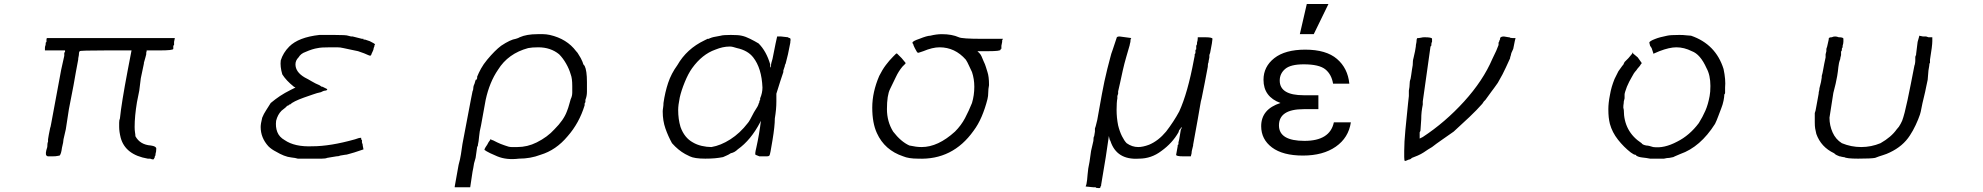

<svg xmlns="http://www.w3.org/2000/svg" viewBox="-20 -782 10017 970"><path d="M863.3 -589.8 859.4 -570.3V-554.7L855.5 -550.8V-543V-539.1V-535.2Q855.5 -527.3 785.2 -527.3H722.7V-531.2L718.8 -515.6V-511.7V-507.8L714.8 -492.2L707 -464.8V-460.9L691.4 -386.7L687.5 -355.5L683.6 -324.2L671.9 -265.6Q660.2 -195.3 660.2 -140.6Q660.2 -125 662.1 -113.3Q664.1 -101.6 664.1 -93.8Q687.5 -50.8 742.2 -46.9Q769.5 -43 769.5 -31.2Q769.5 -15.6 765.6 -3.9V3.9Q761.7 3.9 761.7 11.7Q761.7 15.6 757.8 19.5Q757.8 27.3 738.3 19.5H726.6Q613.3 0 589.8 -85.9Q582 -117.2 582 -140.6Q582 -148.4 582 -162.1Q582 -175.8 585.9 -183.6Q589.8 -222.7 599.6 -283.2Q609.4 -343.8 625 -425.8L644.5 -527.3H648.4H515.6Q382.8 -527.3 382.8 -523.4Q378.9 -519.5 378.9 -511.7Q378.9 -503.9 377 -496.1Q375 -488.3 375 -480.5L363.3 -418L351.6 -351.6L328.1 -230.5L312.5 -128.9L300.8 -78.1Q300.8 -66.4 293 -35.2Q289.1 -3.9 281.2 3.9Q277.3 3.9 269.5 5.9Q261.7 7.8 246.1 7.8H222.7Q218.8 7.8 214.8 3.9Q207 -3.9 218.8 -39.1Q218.8 -58.6 222.7 -66.4V-70.3V-74.2V-78.1L226.6 -101.6L234.4 -140.6V-136.7L238.3 -156.2L289.1 -429.7L304.7 -500V-515.6L308.6 -519.5V-527.3H207V-539.1Q207 -546.9 209 -550.8Q210.9 -554.7 210.9 -562.5V-566.4Q214.8 -570.3 214.8 -570.3V-578.1V-582Q214.8 -589.8 218.8 -589.8H539.1Z M1668 -605.5Q1730.5 -605.5 1738.3 -601.6L1753.9 -597.7H1761.7L1808.6 -585.9H1816.4V-582H1824.2L1835.9 -578.1L1847.7 -574.2Q1871.1 -562.5 1875 -558.6Q1871.1 -554.7 1871.1 -546.9Q1867.2 -539.1 1867.2 -535.2Q1867.2 -531.2 1863.3 -523.4Q1855.5 -507.8 1855.5 -503.9V-507.8Q1855.5 -496.1 1839.8 -503.9Q1824.2 -511.7 1789.1 -523.4Q1769.5 -527.3 1752 -531.2Q1734.4 -535.2 1714.8 -539.1Q1699.2 -543 1683.6 -543Q1668 -543 1648.4 -543Q1601.6 -543 1585.9 -539.1Q1558.6 -535.2 1523.4 -519.5Q1500 -511.7 1488.3 -492.2Q1472.7 -476.6 1472.7 -457Q1472.7 -418 1519.5 -390.6Q1535.2 -382.8 1554.7 -371.1Q1574.2 -359.4 1593.8 -351.6L1605.5 -343.8H1609.4L1617.2 -339.8L1632.8 -332V-328.1Q1628.9 -324.2 1623 -324.2Q1617.2 -324.2 1609.4 -320.3L1601.6 -316.4Q1582 -312.5 1560.5 -304.7Q1539.1 -296.9 1515.6 -289.1Q1460.9 -269.5 1445.3 -253.9H1441.4L1433.6 -246.1V-250L1421.9 -238.3L1402.3 -222.7Q1382.8 -203.1 1375 -171.9Q1371.1 -140.6 1380.9 -115.2Q1390.6 -89.8 1418 -74.2Q1468.8 -39.1 1558.6 -43Q1648.4 -43 1773.4 -78.1Q1793 -85.9 1804.7 -85.9V-82V-78.1L1808.6 -74.2V-70.3V-62.5L1812.5 -50.8V-46.9L1816.4 -27.3L1793 -19.5L1769.5 -11.7Q1753.9 -7.8 1742.2 -3.9Q1730.5 0 1722.7 0L1699.2 3.9Q1691.4 7.8 1679.7 7.8L1656.2 11.7L1632.8 15.6Q1625 19.5 1605.5 19.5Q1585.9 19.5 1562.5 19.5H1484.4Q1472.7 15.6 1453.1 13.7Q1433.6 11.7 1414.1 3.9Q1394.5 -3.9 1375 -15.6Q1351.6 -27.3 1335.9 -43Q1296.9 -85.9 1296.9 -140.6Q1296.9 -156.2 1304.7 -187.5Q1312.5 -207 1324.2 -224.6Q1335.9 -242.2 1347.7 -261.7Q1371.1 -281.2 1394.5 -296.9Q1418 -312.5 1449.2 -328.1L1472.7 -339.8L1464.8 -343.8Q1425.8 -375 1406.2 -406.2Q1394.5 -445.3 1398.4 -476.6Q1410.2 -515.6 1441.4 -546.9Q1488.3 -593.8 1593.8 -605.5Z M2757.8 -605.5Q2843.8 -585.9 2890.6 -523.4Q2898.4 -515.6 2902.3 -507.8Q2906.2 -500 2914.1 -488.3Q2925.8 -464.8 2925.8 -460.9Q2925.8 -457 2933.6 -449.2Q2945.3 -425.8 2945.3 -367.2Q2945.3 -339.8 2945.3 -318.4Q2945.3 -296.9 2937.5 -277.3V-265.6Q2933.6 -261.7 2933.6 -257.8V-250Q2906.2 -160.2 2847.7 -93.8Q2789.1 -23.4 2710.9 0Q2660.2 19.5 2601.6 19.5Q2539.1 27.3 2492.2 7.8L2457 -7.8Q2433.6 -19.5 2429.7 -23.4Q2421.9 -23.4 2441.4 -50.8Q2449.2 -66.4 2453.1 -70.3Q2457 -74.2 2457 -78.1H2460.9L2464.8 -74.2H2468.8L2492.2 -62.5Q2507.8 -54.7 2531.2 -46.9Q2550.8 -39.1 2564.5 -39.1Q2578.1 -39.1 2593.8 -39.1Q2644.5 -39.1 2691.4 -62.5Q2746.1 -89.8 2781.2 -128.9Q2828.1 -175.8 2843.8 -218.8Q2851.6 -238.3 2855.5 -253.9Q2859.4 -269.5 2863.3 -281.2Q2871.1 -296.9 2871.1 -314.5Q2871.1 -332 2871.1 -347.7Q2871.1 -386.7 2863.3 -406.2Q2855.5 -433.6 2839.8 -460.9Q2824.2 -488.3 2804.7 -507.8Q2761.7 -543 2699.2 -543Q2668 -543 2648.4 -539.1Q2546.9 -511.7 2496.1 -429.7Q2453.1 -367.2 2433.6 -277.3L2410.2 -148.4Q2402.3 -117.2 2400.4 -91.8Q2398.4 -66.4 2394.5 -50.8V-46.9Q2390.6 -39.1 2390.6 -39.1L2382.8 15.6L2375 43L2371.1 66.4L2367.2 85.9L2355.5 164.1H2277.3V160.2L2296.9 50.8Q2304.7 23.4 2308.6 -2Q2312.5 -27.3 2316.4 -54.7L2359.4 -281.2L2367.2 -320.3Q2371.1 -328.1 2371.1 -335.9Q2371.1 -347.7 2378.9 -363.3Q2378.9 -367.2 2380.9 -371.1Q2382.8 -375 2382.8 -378.9H2386.7L2390.6 -386.7V-394.5Q2398.4 -414.1 2410.2 -435.5Q2421.9 -457 2441.4 -480.5Q2460.9 -503.9 2478.5 -521.5Q2496.1 -539.1 2511.7 -550.8Q2558.6 -582 2585.9 -585.9L2597.7 -589.8L2605.5 -593.8Q2640.6 -609.4 2695.3 -609.4Q2710.9 -609.4 2724.6 -609.4Q2738.3 -609.4 2757.8 -605.5Z M3671.9 -605.5Q3710.9 -605.5 3726.6 -601.6Q3746.1 -597.7 3769.5 -585.9Q3793 -574.2 3812.5 -562.5Q3851.6 -523.4 3871.1 -457V-445.3V-441.4Q3875 -441.4 3875 -449.2Q3875 -460.9 3882.8 -484.4Q3886.7 -503.9 3890.6 -523.4Q3894.5 -543 3898.4 -562.5L3906.2 -597.7H3925.8L3960.9 -593.8Q3964.8 -589.8 3968.8 -589.8Q3976.6 -589.8 3972.7 -570.3V-566.4L3968.8 -546.9L3960.9 -507.8L3949.2 -460.9L3945.3 -453.1V-449.2L3937.5 -425.8V-418L3933.6 -406.2L3929.7 -394.5L3921.9 -371.1L3902.3 -308.6V-269.5Q3902.3 -250 3900.4 -228.5Q3898.4 -207 3894.5 -183.6Q3894.5 -144.5 3882.8 -74.2Q3871.1 0 3867.2 3.9Q3863.3 7.8 3855.5 7.8H3832H3816.4Q3796.9 0 3796.9 0Q3793 -3.9 3800.8 -35.2Q3816.4 -105.5 3824.2 -171.9L3820.3 -164.1Q3773.4 -74.2 3707 -27.3Q3691.4 -11.7 3671.9 -7.8Q3660.2 0 3650.4 3.9Q3640.6 7.8 3632.8 11.7Q3613.3 15.6 3591.8 17.6Q3570.3 19.5 3543 19.5Q3488.3 19.5 3464.8 7.8L3457 3.9L3449.2 0L3441.4 -3.9Q3406.2 -23.4 3375 -58.6Q3355.5 -93.8 3341.8 -132.8Q3328.1 -171.9 3328.1 -218.8Q3328.1 -226.6 3330.1 -238.3Q3332 -250 3332 -261.7Q3339.8 -316.4 3355.5 -363.3Q3371.1 -410.2 3402.3 -453.1Q3449.2 -535.2 3539.1 -578.1L3554.7 -585.9H3562.5L3566.4 -589.8H3570.3Q3574.2 -593.8 3621.1 -601.6Q3632.8 -605.5 3671.9 -605.5ZM3703.1 -539.1V-546.9ZM3785.2 -492.2Q3757.8 -527.3 3703.1 -539.1Q3679.7 -546.9 3668 -546.9Q3648.4 -546.9 3630.9 -543Q3613.3 -539.1 3593.8 -531.2Q3527.3 -507.8 3476.6 -437.5Q3457 -410.2 3439.5 -367.2Q3421.9 -324.2 3414.1 -289.1Q3406.2 -250 3406.2 -226.6Q3406.2 -179.7 3418 -140.6Q3437.5 -85.9 3480.5 -62.5Q3500 -50.8 3525.4 -44.9Q3550.8 -39.1 3574.2 -39.1Q3621.1 -46.9 3669.9 -78.1Q3718.8 -109.4 3757.8 -160.2Q3765.6 -168 3789.1 -214.8Q3812.5 -250 3812.5 -257.8L3816.4 -265.6V-269.5V-273.4Q3820.3 -273.4 3820.3 -277.3V-285.2Q3832 -312.5 3832 -339.8Q3828.1 -437.5 3785.2 -492.2Z M4824.2 -593.8Q4839.8 -585.9 4941.4 -585.9H5046.9L5043 -578.1V-570.3L5039.1 -550.8V-535.2H5035.2V-531.2Q5035.2 -523.4 4972.7 -523.4H4945.3H4918Q4918 -523.4 4925.8 -515.6L4929.7 -511.7Q4937.5 -503.9 4949.2 -472.7Q4957 -457 4960.9 -443.4Q4964.8 -429.7 4968.8 -418Q4972.7 -406.2 4974.6 -390.6Q4976.6 -375 4976.6 -351.6Q4972.7 -332 4972.7 -314.5Q4972.7 -296.9 4968.8 -281.2Q4957 -234.4 4939.5 -193.4Q4921.9 -152.3 4898.4 -121.1Q4793 27.3 4617.2 19.5Q4570.3 19.5 4543 7.8Q4449.2 -23.4 4410.2 -109.4Q4386.7 -160.2 4386.7 -238.3Q4386.7 -316.4 4421.9 -398.4Q4437.5 -429.7 4455.1 -453.1Q4472.7 -476.6 4492.2 -496.1L4507.8 -511.7H4511.7L4535.2 -488.3L4554.7 -464.8V-460.9L4539.1 -445.3Q4519.5 -421.9 4505.9 -392.6Q4492.2 -363.3 4476.6 -332Q4460.9 -300.8 4460.9 -230.5Q4460.9 -168 4492.2 -117.2Q4531.2 -66.4 4574.2 -46.9Q4593.8 -43 4607.4 -41Q4621.1 -39.1 4636.7 -39.1Q4718.8 -39.1 4804.7 -117.2Q4835.9 -148.4 4855.5 -185.5Q4875 -222.7 4890.6 -261.7Q4902.3 -300.8 4902.3 -343.8Q4902.3 -382.8 4890.6 -418Q4882.8 -433.6 4875 -451.2Q4867.2 -468.8 4859.4 -480.5Q4804.7 -543 4726.6 -543Q4691.4 -543 4644.5 -523.4L4621.1 -515.6H4617.2Q4613.3 -515.6 4601.6 -539.1Q4593.8 -554.7 4593.8 -558.6Q4589.8 -562.5 4589.8 -566.4Q4589.8 -574.2 4625 -585.9Q4664.1 -601.6 4679.7 -601.6Q4710.9 -609.4 4738.3 -609.4Q4789.1 -609.4 4824.2 -593.8Z M5695.3 -589.8Q5691.4 -585.9 5691.4 -578.1Q5691.4 -570.3 5689.5 -564.5Q5687.5 -558.6 5687.5 -554.7Q5679.7 -527.3 5669.9 -494.1Q5660.2 -460.9 5652.3 -425.8Q5644.5 -390.6 5638.7 -363.3Q5632.8 -335.9 5628.9 -320.3V-312.5V-308.6L5625 -296.9V-285.2Q5621.1 -265.6 5621.1 -226.6Q5621.1 -207 5623 -187.5Q5625 -168 5628.9 -148.4Q5636.7 -117.2 5648.4 -93.8Q5660.2 -70.3 5671.9 -58.6Q5699.2 -39.1 5730.5 -39.1Q5753.9 -39.1 5785.2 -50.8Q5832 -70.3 5871.1 -117.2Q5910.2 -168 5937.5 -218.8Q5980.5 -312.5 6011.7 -480.5L6015.6 -500V-503.9V-507.8Q6019.5 -511.7 6019.5 -515.6V-523.4V-527.3Q6019.5 -531.2 6021.5 -531.2Q6023.4 -531.2 6023.4 -535.2V-539.1V-550.8L6027.3 -558.6V-566.4Q6031.2 -578.1 6031.2 -589.8V-593.8H6066.4Q6105.5 -593.8 6105.5 -585.9Q6105.5 -574.2 6093.8 -515.6L6089.8 -503.9V-492.2L6085.9 -472.7V-468.8Q6082 -460.9 6082 -449.2V-445.3L6066.4 -363.3L6050.8 -285.2Q6046.9 -273.4 6043 -248Q6039.1 -222.7 6031.2 -179.7L6007.8 -50.8V-46.9Q6003.9 -31.2 6002 -23.4Q6000 -15.6 6000 -7.8L5996.1 7.8H5957Q5921.9 7.8 5921.9 0Q5921.9 -3.9 5929.7 -43V-46.9Q5929.7 -50.8 5931.6 -50.8Q5933.6 -50.8 5933.6 -54.7V-62.5L5937.5 -78.1L5945.3 -125Q5945.3 -128.9 5949.2 -132.8V-140.6Q5945.3 -136.7 5945.3 -134.8Q5945.3 -132.8 5941.4 -128.9L5937.5 -125L5933.6 -113.3Q5902.3 -58.6 5847.7 -19.5Q5796.9 19.5 5734.4 19.5Q5621.1 27.3 5589.8 -70.3Q5585.9 -74.2 5584 -85.9Q5582 -97.7 5582 -93.8Q5578.1 -66.4 5574.2 -41Q5570.3 -15.6 5566.4 11.7L5543 152.3V156.2Q5539.1 160.2 5539.1 164.1Q5539.1 168 5535.2 168H5527.3Q5515.6 168 5515.6 164.1H5503.9L5464.8 160.2L5468.8 148.4Q5472.7 128.9 5474.6 99.6Q5476.6 70.3 5484.4 35.2L5492.2 -19.5L5503.9 -70.3Q5503.9 -89.8 5507.8 -93.8L5511.7 -117.2V-125V-132.8L5515.6 -144.5L5523.4 -175.8Q5535.2 -242.2 5546.9 -306.6Q5558.6 -371.1 5574.2 -433.6Q5582 -460.9 5587.9 -486.3Q5593.8 -511.7 5601.6 -531.2L5609.4 -554.7L5621.1 -589.8Q5621.1 -597.7 5636.7 -597.7Z M6562.5 3.9Q6460.9 3.9 6406.2 -37.1Q6351.6 -78.1 6351.6 -144.5Q6351.6 -230.5 6449.2 -261.7Q6363.3 -293 6363.3 -378.9Q6363.3 -445.3 6418 -488.3Q6472.7 -531.2 6574.2 -531.2Q6679.7 -531.2 6734.4 -484.4Q6789.1 -437.5 6796.9 -359.4H6714.8Q6707 -406.2 6675.8 -431.6Q6644.5 -457 6566.4 -457Q6500 -457 6472.7 -433.6Q6445.3 -410.2 6445.3 -375Q6445.3 -300.8 6566.4 -300.8H6640.6V-230.5H6566.4Q6441.4 -230.5 6441.4 -148.4Q6441.4 -70.3 6570.3 -70.3Q6699.2 -70.3 6718.8 -164.1H6804.7Q6793 -85.9 6728.5 -41Q6664.1 3.9 6562.5 3.9ZM6582 -761.7H6691.4L6617.2 -609.4H6546.9Z M7601.6 -593.8H7605.5Q7609.4 -589.8 7621.1 -589.8H7636.7L7632.8 -574.2L7625 -535.2Q7613.3 -511.7 7613.3 -503.9L7609.4 -492.2V-488.3Q7601.6 -472.7 7587.9 -441.4Q7574.2 -410.2 7546.9 -363.3L7527.3 -335.9L7515.6 -320.3L7484.4 -277.3L7476.6 -269.5L7468.8 -257.8Q7441.4 -226.6 7404.3 -191.4Q7367.2 -156.2 7324.2 -117.2Q7296.9 -97.7 7265.6 -76.2Q7234.4 -54.7 7214.8 -39.1L7195.3 -27.3L7171.9 -11.7Q7160.2 -3.9 7142.6 3.9Q7125 11.7 7113.3 15.6Q7105.5 23.4 7101.6 23.4Q7097.7 23.4 7089.8 27.3Q7082 31.2 7078.1 31.2Q7074.2 31.2 7074.2 11.7V3.9V-3.9V-19.5Q7074.2 -62.5 7080.1 -125Q7085.9 -187.5 7093.8 -261.7L7097.7 -296.9V-304.7V-312.5V-324.2Q7101.6 -343.8 7101.6 -357.4Q7101.6 -371.1 7105.5 -382.8V-378.9L7109.4 -402.3L7113.3 -429.7L7117.2 -453.1Q7117.2 -476.6 7121.1 -488.3L7128.9 -523.4L7132.8 -546.9Q7132.8 -554.7 7134.8 -562.5Q7136.7 -570.3 7136.7 -578.1Q7136.7 -585.9 7140.6 -589.8H7148.4Q7152.3 -589.8 7160.2 -591.8Q7168 -593.8 7175.8 -593.8Q7214.8 -593.8 7214.8 -585.9V-578.1V-570.3Q7210.9 -566.4 7210.9 -550.8L7207 -546.9Q7199.2 -492.2 7189.5 -421.9Q7179.7 -351.6 7168 -269.5V-261.7V-253.9Q7164.1 -234.4 7162.1 -216.8Q7160.2 -199.2 7160.2 -179.7L7156.2 -121.1Q7152.3 -113.3 7152.3 -113.3V-105.5V-82L7168 -89.8Q7281.2 -164.1 7377 -269.5Q7472.7 -375 7519.5 -484.4Q7543 -531.2 7550.8 -554.7V-566.4L7554.7 -574.2Q7554.7 -578.1 7556.6 -580.1Q7558.6 -582 7558.6 -585.9V-589.8Q7562.5 -597.7 7578.1 -597.7Z M8464.8 -605.5Q8484.4 -605.5 8500 -603.5Q8515.6 -601.6 8523.4 -601.6Q8648.4 -558.6 8687.5 -433.6Q8699.2 -378.9 8695.3 -339.8V-335.9V-320.3V-312.5Q8695.3 -308.6 8691.4 -304.7Q8691.4 -293 8687.5 -273.4Q8683.6 -253.9 8675.8 -234.4Q8668 -214.8 8660.2 -193.4Q8652.3 -171.9 8644.5 -156.2Q8570.3 -39.1 8468.8 -3.9L8441.4 7.8L8433.6 11.7L8414.1 15.6Q8402.3 15.6 8386.7 19.5H8355.5H8316.4Q8296.9 15.6 8277.3 13.7Q8257.8 11.7 8246.1 3.9Q8246.1 0 8242.2 0Q8234.4 0 8218.8 -11.7Q8183.6 -39.1 8154.3 -76.2Q8125 -113.3 8113.3 -156.2Q8109.4 -171.9 8107.4 -189.5Q8105.5 -207 8105.5 -230.5Q8105.5 -261.7 8113.3 -300.8Q8117.2 -324.2 8123 -343.8Q8128.9 -363.3 8136.7 -382.8L8156.2 -421.9L8175.8 -449.2Q8183.6 -457 8183.6 -460.9L8187.5 -468.8L8207 -488.3L8226.6 -511.7V-515.6H8230.5V-511.7L8253.9 -492.2L8273.4 -464.8V-460.9L8269.5 -457Q8265.6 -449.2 8259.8 -443.4Q8253.9 -437.5 8246.1 -425.8Q8234.4 -414.1 8222.7 -390.6Q8210.9 -371.1 8199.2 -343.8Q8187.5 -312.5 8187.5 -304.7V-293V-285.2L8183.6 -269.5Q8183.6 -261.7 8181.6 -250Q8179.7 -238.3 8183.6 -226.6Q8183.6 -117.2 8273.4 -58.6Q8277.3 -50.8 8296.9 -46.9Q8308.6 -46.9 8332 -39.1Q8386.7 -31.2 8453.1 -66.4Q8484.4 -82 8511.7 -105.5Q8539.1 -128.9 8562.5 -160.2Q8582 -191.4 8595.7 -222.7Q8609.4 -253.9 8617.2 -296.9Q8621.1 -316.4 8621.1 -347.7Q8621.1 -402.3 8601.6 -437.5Q8570.3 -507.8 8527.3 -523.4Q8488.3 -543 8449.2 -543Q8414.1 -543 8363.3 -523.4L8335.9 -511.7H8332V-515.6L8328.1 -527.3L8324.2 -539.1L8316.4 -550.8L8312.5 -566.4Q8312.5 -574.2 8343.8 -585.9Q8363.3 -593.8 8402.3 -601.6Q8418 -605.5 8464.8 -605.5Z M9675.8 -597.7V-601.6L9695.3 -597.7H9710.9L9722.7 -593.8H9726.6H9742.2V-589.8V-574.2Q9742.2 -550.8 9730.5 -480.5V-464.8Q9726.6 -460.9 9726.6 -449.2L9722.7 -425.8L9718.8 -378.9Q9714.8 -363.3 9710.9 -341.8Q9707 -320.3 9699.2 -289.1Q9691.4 -257.8 9687.5 -236.3Q9683.6 -214.8 9679.7 -203.1Q9671.9 -179.7 9658.2 -150.4Q9644.5 -121.1 9628.9 -97.7Q9593.8 -43 9527.3 -11.7Q9511.7 -3.9 9492.2 2Q9472.7 7.8 9453.1 15.6Q9433.6 19.5 9367.2 19.5Q9308.6 19.5 9296.9 11.7H9293Q9289.1 11.7 9283.2 9.8Q9277.3 7.8 9273.4 7.8Q9265.6 3.9 9259.8 2Q9253.9 0 9246.1 -7.8Q9179.7 -39.1 9156.2 -105.5Q9152.3 -121.1 9150.4 -132.8Q9148.4 -144.5 9148.4 -164.1V-210.9Q9152.3 -218.8 9156.2 -244.1Q9160.2 -269.5 9168 -308.6Q9168 -316.4 9169.9 -322.3Q9171.9 -328.1 9171.9 -335.9L9179.7 -367.2L9183.6 -390.6V-398.4Q9187.5 -410.2 9191.4 -433.6Q9195.3 -457 9203.1 -492.2V-507.8L9207 -523.4V-527.3V-535.2L9210.9 -546.9L9218.8 -582V-585.9Q9218.8 -593.8 9234.4 -593.8Q9250 -601.6 9269.5 -593.8Q9293 -593.8 9293 -585.9Q9293 -582 9293 -572.3Q9293 -562.5 9289.1 -550.8V-543Q9285.2 -539.1 9285.2 -535.2V-527.3Q9281.2 -523.4 9281.2 -519.5V-515.6V-511.7V-503.9L9277.3 -488.3V-484.4Q9269.5 -464.8 9267.6 -443.4Q9265.6 -421.9 9261.7 -398.4L9253.9 -359.4L9242.2 -312.5L9222.7 -187.5Q9222.7 -148.4 9238.3 -113.3Q9253.9 -78.1 9285.2 -58.6Q9332 -39.1 9382.8 -39.1Q9433.6 -39.1 9480.5 -58.6Q9535.2 -89.8 9562.5 -128.9Q9574.2 -140.6 9582 -156.2Q9582 -156.2 9589.8 -171.9Q9601.6 -203.1 9617.2 -277.3Q9632.8 -351.6 9652.3 -453.1Q9652.3 -449.2 9654.3 -459Q9656.2 -468.8 9656.2 -476.6V-492.2Q9656.2 -500 9660.2 -503.9V-507.8L9664.1 -539.1L9668 -570.3Z"/></svg>

Font: 和音 by 宁静之雨，公众号njzyshare
Style: Regular
Weight: 400
Designer: Steve Matteson
Foundry: Ascender Corporation
Version: Version 6.00;June 8, 2018;FontCreator 11.0.0.2388 32-bit